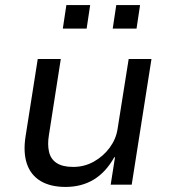

<svg xmlns="http://www.w3.org/2000/svg" viewBox="-20 -729 672 758"><path d="M239 9Q179 9 140 -14.5Q101 -38 86 -83Q71 -128 81 -191L129 -496H220L173 -195Q167 -159 173.5 -130Q180 -101 203.5 -85.5Q227 -70 269 -70Q313 -70 350.5 -91Q388 -112 413 -146Q438 -180 444 -219L488 -496H578L500 0H417L434 -108H431Q398 -49 350 -20Q302 9 239 9ZM425 -616 439 -709H533L519 -616ZM228 -616 242 -709H336L322 -616Z"/></svg>

Font: Nunito Sans 7pt
Style: Italic
Weight: 400
Italic angle: -9°
Designer: Vernon Adams
Foundry: Vernon Adams
Version: Version 3.101;gftools[0.9.27]